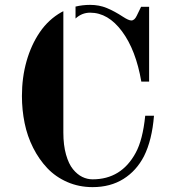

<svg xmlns="http://www.w3.org/2000/svg" viewBox="-20 -750 700 788"><path d="M240 -206V-704L232 -700C196.7 -680 167.2 -652.7 143.5 -618C119.8 -583.3 101.7 -543.7 89 -499C76.3 -454.3 70 -406.7 70 -356C70 -318 73.7 -281 81 -245C88.3 -209 100 -175.2 116 -143.5C132 -111.8 151.3 -84 174 -60C196.7 -36 224 -17 256 -3C288 11 322.7 18 360 18C408.7 18 450.8 6.8 486.5 -15.5C522.2 -37.8 550.3 -69 571 -109C593 -153 606.7 -208.3 612 -275H576C569.3 -209 556.3 -158.3 537 -123C497.7 -50.3 438.7 -14 360 -14C345.3 -14 331.2 -17.3 317.5 -24C303.8 -30.7 291.2 -41.2 279.5 -55.5C267.8 -69.8 258.3 -89.8 251 -115.5C243.7 -141.2 240 -171.3 240 -206ZM290 -723V-701V-674C307.3 -690 327.3 -698 350 -698C399.3 -698 443 -672.3 481 -621C519 -569.7 545.3 -501 560 -415H592V-722H559L541 -685C535 -672.3 527.7 -666 519 -666C511.7 -666 500.3 -671 485 -681C461.7 -696.3 439.5 -708.3 418.5 -717C397.5 -725.7 374.7 -730 350 -730C329.3 -730 309.3 -727.7 290 -723ZM290 -674ZM290 -723Z"/></svg>

Font: Km Standard TT
Style: Bold
Weight: 700
Designer: Alexey Kryukov <alexios@thessalonica.org.ru>
Version: Version 2.0.2